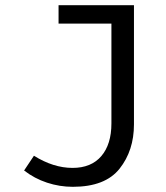

<svg xmlns="http://www.w3.org/2000/svg" viewBox="-20 -709 640 741"><path d="M497 -229Q497 -128 441.5 -58Q386 12 261 12Q210 12 161.5 -4Q113 -20 73 -51L111 -108Q186 -61 260 -61Q332 -61 371 -106.5Q410 -152 410 -233V-618H206V-689H497Z"/></svg>

Font: Fira Mono
Style: Regular
Weight: 400
Designer: Carrois Corporate & Edenspiekermann AG
Foundry: Carrois Corporate GbR & Edenspiekermann AG
Version: Version 3.206